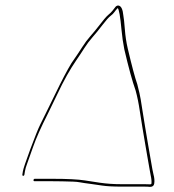

<svg xmlns="http://www.w3.org/2000/svg" viewBox="-20 -643 646 713"><path d="M65.4 10C68.4 10 70.2 8.3 70.7 5L72.6 -7C73.9 -15 76.5 -24.2 80.5 -34.5C84.4 -44.8 91.8 -65.7 102.7 -97C113.5 -128.4 132 -169.9 158.1 -221.5C166.3 -237.8 177.2 -260.3 190.8 -289C204.3 -317.7 216.9 -342.3 228.5 -363C240.1 -383.7 251.8 -402.3 263.2 -419C274.6 -435.7 284.8 -451 293.6 -465C302.5 -479 312.6 -492.3 323.7 -505C334.9 -517.7 347.2 -532.7 360.5 -550.2C373.8 -567.6 383.9 -578.9 390.6 -584C396.8 -588.7 401.5 -593.3 404.7 -598C408 -602.7 412.1 -607.7 417.1 -613C422 -608.5 426.7 -581.7 431.2 -532.5C433.5 -507.5 437 -483.3 441.6 -460C457.6 -391.6 471.6 -340.6 483.6 -307C490.2 -283 495.2 -257.7 499.1 -231C501.3 -215.7 504.7 -194.7 509.1 -168C513.6 -141.3 517 -121 519.4 -107C521.9 -93 524.1 -79.8 526.2 -67.5C528.2 -55.2 530.1 -44.7 531.7 -36C533.3 -27.3 534.7 -19.3 535.9 -12C537.1 -4.7 538.2 1.7 539.4 7C542.5 21.2 543.4 31.9 542.3 39C542 41 539.7 41.8 535.4 41.5C531.1 41.2 524.7 41 516 41H431C402.5 41 375.7 39.2 350.6 35.5C339.2 33.8 320.7 31 295.1 27C269.5 23 229.6 21 176.2 21H109.2C106.5 21 104.9 22.5 104.5 25.5C104 28.5 105.1 30 109.2 30H176.2C196.3 30 221.6 30.5 251.4 31.5C261.4 31.8 270.1 32.7 277.7 34.2C285.3 35.7 299.6 37.8 320.6 40.5C328.4 41.5 341.1 43.3 358.6 46C376.2 48.7 400.3 50 431 50H516C524.7 50 531.6 50.3 536.8 51C546.2 51 551.5 47 552.7 39C554.4 28.6 553.4 16.9 549.8 4C548.3 -1.3 547 -7.7 545.8 -15C544.6 -22.3 543.2 -30.3 541.6 -39C540 -47.7 538.1 -58.2 536.1 -70.5C534 -82.8 531.8 -96 529.3 -110C526.9 -124 523.5 -144.3 519 -171C514.6 -197.7 511.2 -218.5 508.9 -233.5C506.6 -248.5 504.4 -262.2 502.4 -274.5C500.4 -286.8 496.3 -305.3 489.9 -329.8C481.3 -354.4 469.5 -398.5 454.6 -462C449.1 -485.3 445.5 -509.5 443.6 -534.5C441.7 -559.5 439.8 -576.7 438 -586C436 -607.3 430.6 -619.3 421.8 -622C417.4 -623.3 413.3 -622 409.3 -618L397.6 -603C393.9 -598.3 388.6 -593.2 381.8 -587.5C374.9 -581.8 362.7 -567.4 345.2 -544.5C336.8 -533.5 327 -521.7 315.8 -509C304.6 -496.3 294.6 -482.8 285.6 -468.5C276.7 -454.2 263 -434.1 245.3 -408.4C229.6 -382.6 209.2 -343.8 184.2 -292C170.3 -263.3 159.5 -241.2 151.6 -225.5C143.8 -209.8 136.2 -194.5 128.9 -179.5C121.5 -164.5 109.4 -134.3 92.5 -88.8C75.6 -43.4 66.5 -16.1 65 -7L63.1 5C62.6 8.3 63.8 10 66.8 10Z"/></svg>

Font: Proton
Style: LitExtIt
Weight: 500
Version: Version 1.017